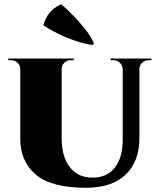

<svg xmlns="http://www.w3.org/2000/svg" viewBox="-20 -877 748 909"><path d="M272 -600V-223Q272 -135 310.5 -85.5Q349 -36 418 -36Q486 -36 523 -82.5Q560 -129 561 -212V-600H640V-223Q640 -113 575 -50.5Q510 12 387 12Q224 12 150 -50Q76 -112 76 -221V-600ZM78 -600V-549H76Q76 -568 63 -580Q50 -592 32 -592Q32 -592 25.5 -592Q19 -592 19 -592V-600ZM329 -600V-592Q329 -592 322 -592Q315 -592 315 -592Q297 -592 284.5 -580Q272 -568 272 -549H270V-600ZM563 -600V-549H561Q560 -568 547.5 -580Q535 -592 517 -592Q517 -592 510.5 -592Q504 -592 504 -592V-600ZM697 -600V-592Q697 -592 690.5 -592Q684 -592 684 -592Q666 -592 653 -580Q640 -568 640 -549H638V-600ZM425 -671 418 -664Q381 -669 339 -683Q297 -697 257 -716.5Q217 -736 185 -757Q195 -792 214.5 -816.5Q234 -841 270 -857Q292 -838 323 -807Q354 -776 382.5 -740Q411 -704 425 -671Z"/></svg>

Font: Cinzel Black
Style: Regular
Weight: 900
Designer: Natanael Gama
Version: Version 2.000